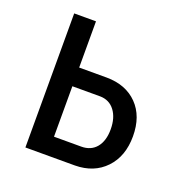

<svg xmlns="http://www.w3.org/2000/svg" viewBox="-102 -619 681 711"><g transform="rotate(20 239.0 -264.0)"><path d="M158.2 -272.5V-73.7H265.6Q303.7 -73.7 325 -99.6Q346.2 -125.5 346.2 -170.9Q346.2 -216.3 325.2 -244.1Q304.2 -272 267.6 -272.5ZM158.2 -346.2H267.1Q342.8 -345.7 387.7 -299.8Q432.6 -253.9 432.6 -174.8Q432.6 -95.7 387.2 -48.1Q341.8 -0.5 267.1 0H72.3V-528.3H158.2Z"/></g></svg>

Font: RobotoCondensed-Regular
Style: Regular
Weight: 400
Designer: Google
Version: Version 2.001201; 2014